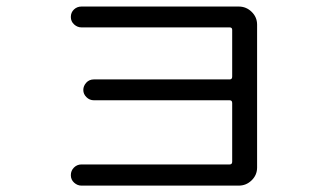

<svg xmlns="http://www.w3.org/2000/svg" viewBox="-20 -581 1040 602"><path d="M700.2 -65.4Q708 -65.4 708 -74.2V-257.8Q708 -266.6 700.2 -266.6H274.4Q260.7 -266.6 251 -276.4Q241.2 -286.1 241.2 -298.8Q241.2 -311.5 250.5 -321.8Q259.8 -332 274.4 -332H700.2Q708 -332 708 -340.8V-487.3Q708 -495.1 700.2 -495.1H235.4Q222.7 -495.1 212.4 -504.4Q202.1 -513.7 202.1 -527.8Q202.1 -542 211.9 -551.3Q221.7 -560.5 235.4 -560.5H728.5Q752 -560.5 769 -543.9Q786.1 -527.3 786.1 -503.9V-55.7Q786.1 -32.2 769 -15.6Q752 1 728.5 1H235.4Q222.7 1 212.4 -8.3Q202.1 -17.6 202.1 -31.7Q202.1 -45.9 211.9 -55.7Q221.7 -65.4 235.4 -65.4Z"/></svg>

Font: Rounded Mgen+ 1m regular
Style: Regular
Weight: 400
Designer: [Source Han Sans]
Ryoko NISHIZUKA  (kana & ideographs); Paul D. Hunt (Latin, Greek & Cyrillic); Wenlong ZHANG  (bopomofo
Version: Version 1.059.20150602